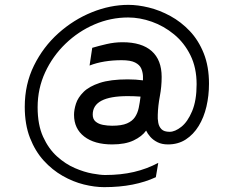

<svg xmlns="http://www.w3.org/2000/svg" viewBox="-20 -622 953 791"><path d="M409 149Q370 149 325.5 138Q281 127 238 102.5Q195 78 160 39.5Q125 1 103.5 -54Q82 -109 82 -182Q82 -275 120 -352Q158 -429 220.5 -485Q283 -541 358.5 -571.5Q434 -602 509 -602Q548 -602 593 -591Q638 -580 682 -556Q726 -532 762 -494Q798 -456 819.5 -402Q841 -348 841 -277Q841 -228 830.5 -183Q820 -138 798.5 -103Q777 -68 745.5 -47.5Q714 -27 672 -27Q647 -27 629 -36Q611 -45 599.5 -58Q588 -71 582 -84Q565 -60 530.5 -43.5Q496 -27 442 -27Q369 -27 327 -59.5Q285 -92 285 -149Q285 -170 293 -195Q301 -220 324 -243Q347 -266 391 -280.5Q435 -295 506 -295Q523 -295 538.5 -294Q554 -293 569 -291Q569 -296 569 -300.5Q569 -305 569 -309Q568 -326 561.5 -340.5Q555 -355 536.5 -364.5Q518 -374 481 -374Q444 -374 410.5 -368.5Q377 -363 349 -352L360 -425Q387 -433 419.5 -440.5Q452 -448 485 -448Q564 -448 605 -411.5Q646 -375 646 -305Q646 -265 638.5 -225.5Q631 -186 630 -149Q629 -133 632 -116.5Q635 -100 645.5 -89.5Q656 -79 679 -79Q701 -79 727 -99.5Q753 -120 771.5 -164Q790 -208 790 -275Q790 -343 764.5 -394.5Q739 -446 697 -480.5Q655 -515 605.5 -532.5Q556 -550 508 -550Q436 -550 369.5 -521.5Q303 -493 250 -442Q197 -391 166 -324Q135 -257 135 -180Q135 -108 157.5 -58.5Q180 -9 215 22.5Q250 54 288.5 70.5Q327 87 360.5 93Q394 99 413 99Q478 99 531.5 86.5Q585 74 632 49L622 108Q579 128 526 138.5Q473 149 409 149ZM442 -104Q481 -104 503 -113.5Q525 -123 536 -139.5Q547 -156 551.5 -177.5Q556 -199 559 -224Q546 -225 533 -225.5Q520 -226 506 -226Q362 -226 362 -150Q362 -131 374 -121Q386 -111 404.5 -107.5Q423 -104 442 -104Z"/></svg>

Font: Maven Pro SemiBold
Style: Regular
Weight: 600
Designer: Joe Prince
Foundry: Joe Prince
Version: Version 2.103